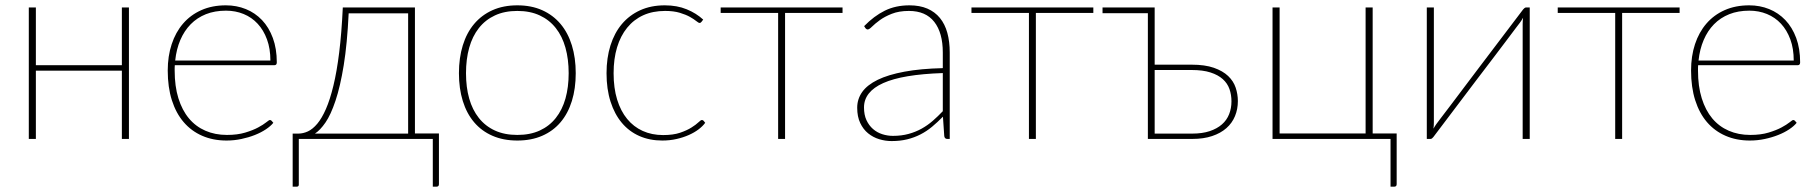

<svg xmlns="http://www.w3.org/2000/svg" viewBox="-20 -521 6822 720"><path d="M463.5 -493V0H437V-256H114.5V0H88V-493H114.5V-276.5H437V-493Z M994 -294Q994 -338.5 981.2 -373.2Q968.5 -408 946.2 -432Q924 -456 893.5 -468.5Q863 -481 827.5 -481Q785.5 -481 752.2 -467.8Q719 -454.5 695 -430Q671 -405.5 656.2 -371Q641.5 -336.5 637 -294ZM1005 -60.5Q995 -48 977 -36Q959 -24 935.8 -14.8Q912.5 -5.5 885.2 0.2Q858 6 829.5 6Q779 6 738.2 -11.8Q697.5 -29.5 668.8 -63Q640 -96.5 624.5 -145.2Q609 -194 609 -256.5Q609 -310.5 623.8 -355.2Q638.5 -400 666.5 -432.5Q694.5 -465 735 -483Q775.5 -501 827 -501Q867 -501 901.8 -487Q936.5 -473 962.5 -445.8Q988.5 -418.5 1003.2 -378.5Q1018 -338.5 1018 -287Q1018 -276.5 1009 -276.5H635.5Q635 -271.5 635 -266.8Q635 -262 635 -256.5Q635 -197.5 649 -152.5Q663 -107.5 688.5 -77Q714 -46.5 750.2 -30.8Q786.5 -15 831 -15Q870.5 -15 899.5 -23.8Q928.5 -32.5 948 -43Q967.5 -53.5 978.2 -62.2Q989 -71 992 -71Q996 -71 998.5 -68Z M1510.5 -20V-471H1287.5Q1282 -356.5 1269 -276.5Q1256 -196.5 1238.2 -143.5Q1220.5 -90.5 1200.5 -61.5Q1180.5 -32.5 1161 -20ZM1626 -20.5V169.5Q1626 179 1617 179H1603V0H1100.5V171.5Q1100.5 174.5 1098.8 176.8Q1097 179 1093 179H1077.5V-20H1098.5Q1116.5 -20 1134.5 -28.2Q1152.5 -36.5 1169.8 -57Q1187 -77.5 1202.2 -112.2Q1217.5 -147 1230.2 -199.5Q1243 -252 1252 -324.5Q1261 -397 1265.5 -493H1536V-20.5Z M1920 -501Q1972.5 -501 2013.2 -482.8Q2054 -464.5 2082 -431.2Q2110 -398 2124.5 -351Q2139 -304 2139 -246.5Q2139 -189 2124.5 -142.2Q2110 -95.5 2082 -62.5Q2054 -29.5 2013.2 -11.8Q1972.5 6 1920 6Q1867.5 6 1826.8 -11.8Q1786 -29.5 1758 -62.5Q1730 -95.5 1715.5 -142.2Q1701 -189 1701 -246.5Q1701 -304 1715.5 -351Q1730 -398 1758 -431.2Q1786 -464.5 1826.8 -482.8Q1867.5 -501 1920 -501ZM1920 -15Q1968 -15 2004 -31.5Q2040 -48 2064.2 -78.5Q2088.5 -109 2100.5 -151.5Q2112.5 -194 2112.5 -246.5Q2112.5 -299 2100.5 -342Q2088.5 -385 2064.2 -415.8Q2040 -446.5 2004 -463.2Q1968 -480 1920 -480Q1872 -480 1836 -463.2Q1800 -446.5 1775.8 -415.8Q1751.5 -385 1739.5 -342Q1727.5 -299 1727.5 -246.5Q1727.5 -194 1739.5 -151.5Q1751.5 -109 1775.8 -78.5Q1800 -48 1836 -31.5Q1872 -15 1920 -15Z M2610.5 -439Q2609 -437.5 2607.5 -436.2Q2606 -435 2603.5 -435Q2599.5 -435 2591 -442Q2582.5 -449 2567.5 -457.5Q2552.5 -466 2529.5 -473Q2506.5 -480 2474 -480Q2428 -480 2392.2 -463.8Q2356.5 -447.5 2331.8 -417Q2307 -386.5 2294 -343.5Q2281 -300.5 2281 -246.5Q2281 -191 2294.2 -147.8Q2307.5 -104.5 2331.8 -75Q2356 -45.5 2390.2 -30Q2424.5 -14.5 2466.5 -14.5Q2504.5 -14.5 2530.2 -23.2Q2556 -32 2573 -42.8Q2590 -53.5 2599 -62.2Q2608 -71 2612 -71Q2616 -71 2618.5 -68L2624.5 -60.5Q2615.5 -48 2599.8 -36Q2584 -24 2563.2 -14.8Q2542.5 -5.5 2517.2 0.2Q2492 6 2463.5 6Q2416 6 2377.5 -11Q2339 -28 2311.8 -60.5Q2284.5 -93 2269.5 -140Q2254.5 -187 2254.5 -246.5Q2254.5 -303.5 2269.2 -350.5Q2284 -397.5 2312 -430.8Q2340 -464 2380.5 -482.5Q2421 -501 2473 -501Q2519 -501 2555 -486.2Q2591 -471.5 2617 -447.5Z M3139.5 -472.5H2924V0H2898V-472.5H2682.5V-493H3139.5Z M3515.5 -247Q3364.5 -242 3292.2 -209.5Q3220 -177 3220 -118Q3220 -90.5 3229.2 -70.5Q3238.5 -50.5 3253.8 -37.2Q3269 -24 3288.5 -17.8Q3308 -11.5 3328.5 -11.5Q3360.5 -11.5 3387 -18.8Q3413.5 -26 3436 -38.5Q3458.5 -51 3478 -68Q3497.5 -85 3515.5 -104ZM3220.5 -423Q3257.5 -461 3298 -481Q3338.5 -501 3390.5 -501Q3429 -501 3457.5 -488.8Q3486 -476.5 3504.8 -453.5Q3523.5 -430.5 3532.5 -397.8Q3541.5 -365 3541.5 -324V0H3532.5Q3522.5 0 3521 -10.5L3516 -83.5Q3495.5 -62.5 3475 -45.5Q3454.5 -28.5 3431.5 -16.8Q3408.5 -5 3382 1.5Q3355.5 8 3323.5 8Q3300 8 3277 1Q3254 -6 3235.5 -21Q3217 -36 3205.8 -59.8Q3194.5 -83.5 3194.5 -117Q3194.5 -149.5 3213.2 -176Q3232 -202.5 3271.5 -221.8Q3311 -241 3371.5 -252.2Q3432 -263.5 3515.5 -265.5V-324Q3515.5 -398 3483.5 -439Q3451.5 -480 3388.5 -480Q3351 -480 3324 -469.2Q3297 -458.5 3279 -445.2Q3261 -432 3250.2 -421.2Q3239.5 -410.5 3234 -410.5Q3229 -410.5 3225 -416Z M4080 -472.5H3864.5V0H3838.5V-472.5H3623V-493H4080Z M4451 -20Q4488.5 -20 4516.2 -29.2Q4544 -38.5 4562.2 -54.5Q4580.5 -70.5 4589.2 -92.8Q4598 -115 4598 -141Q4598 -165.5 4590.5 -187Q4583 -208.5 4565.5 -224.2Q4548 -240 4519.5 -249.2Q4491 -258.5 4448.5 -258.5H4310V-20ZM4448.5 -278.5Q4498.5 -278.5 4532 -266.8Q4565.5 -255 4585.5 -236Q4605.5 -217 4613.8 -192.2Q4622 -167.5 4622 -142Q4622 -111.5 4611.2 -85.5Q4600.5 -59.5 4579 -40.5Q4557.5 -21.5 4525.5 -10.8Q4493.5 0 4451 0H4284.5V-471.5H4114.5V-493H4310V-278.5Z M5217.5 -20.5V169.5Q5217.5 179 5208.5 179H5194.5V0H4752V-493H4778.5V-20.5H5101V-493H5127.5V-20.5Z M5716.5 -493V0H5690V-430.5Q5690 -442.5 5691.5 -454.5Q5688.5 -449 5685.8 -444.8Q5683 -440.5 5680.5 -437Q5679.5 -436 5665.2 -417Q5651 -398 5628 -367.5Q5605 -337 5575.8 -298.5Q5546.5 -260 5516 -220Q5444.5 -126 5355 -7Q5353 -4.5 5350.2 -2.2Q5347.5 0 5344.5 0H5330.5V-493H5357V-62.5Q5357 -50.5 5355.5 -38.5Q5358.5 -44 5361.2 -48.2Q5364 -52.5 5366.5 -56Q5367 -57 5381.5 -76Q5396 -95 5419 -125.2Q5442 -155.5 5471 -194.2Q5500 -233 5530.5 -273Q5602 -367 5692 -486Q5694 -488.5 5697 -490.8Q5700 -493 5702.5 -493Z M6278.5 -472.5H6063V0H6037V-472.5H5821.5V-493H6278.5Z M6706.5 -294Q6706.5 -338.5 6693.8 -373.2Q6681 -408 6658.8 -432Q6636.5 -456 6606 -468.5Q6575.5 -481 6540 -481Q6498 -481 6464.8 -467.8Q6431.5 -454.5 6407.5 -430Q6383.5 -405.5 6368.8 -371Q6354 -336.5 6349.5 -294ZM6717.5 -60.5Q6707.5 -48 6689.5 -36Q6671.5 -24 6648.2 -14.8Q6625 -5.5 6597.8 0.2Q6570.5 6 6542 6Q6491.5 6 6450.8 -11.8Q6410 -29.5 6381.2 -63Q6352.5 -96.5 6337 -145.2Q6321.5 -194 6321.5 -256.5Q6321.5 -310.5 6336.2 -355.2Q6351 -400 6379 -432.5Q6407 -465 6447.5 -483Q6488 -501 6539.5 -501Q6579.5 -501 6614.2 -487Q6649 -473 6675 -445.8Q6701 -418.5 6715.8 -378.5Q6730.5 -338.5 6730.5 -287Q6730.5 -276.5 6721.5 -276.5H6348Q6347.5 -271.5 6347.5 -266.8Q6347.5 -262 6347.5 -256.5Q6347.5 -197.5 6361.5 -152.5Q6375.5 -107.5 6401 -77Q6426.5 -46.5 6462.8 -30.8Q6499 -15 6543.5 -15Q6583 -15 6612 -23.8Q6641 -32.5 6660.5 -43Q6680 -53.5 6690.8 -62.2Q6701.5 -71 6704.5 -71Q6708.5 -71 6711 -68Z"/></svg>

Font: Lato ExtraLight
Style: Regular
Weight: 275
Designer: Lukasz Dziedzic with Adam Twardoch and Botio Nikoltchev
Foundry: tyPoland Lukasz Dziedzic
Version: Version 2.015; 2015-08-06; http://www.latofonts.com/